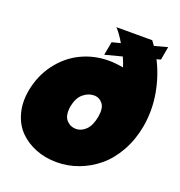

<svg xmlns="http://www.w3.org/2000/svg" viewBox="-134 -853 911 972"><g transform="rotate(20 321.5 -367.0)"><path d="M20 -284.2Q35.6 -371.1 84.7 -436.3Q133.8 -501.5 202.9 -534.7Q272 -567.9 351.1 -567.9Q384.8 -567.9 429.2 -560.1Q423.3 -581.1 409.2 -611.8L317.9 -587.9L331.1 -660.2L377 -671.9Q352.1 -714.8 328.1 -740.2H521Q523.9 -736.3 530 -728Q536.1 -719.7 539.1 -715.8L608.9 -734.9L596.2 -663.1L574.2 -657.2Q613.3 -581.1 628.7 -492.7Q644 -404.3 628.9 -316.9Q615.2 -240.2 580.8 -178.2Q546.4 -116.2 498.8 -76.4Q451.2 -36.6 394.3 -15.4Q337.4 5.9 276.9 5.9Q215.3 5.9 163.3 -14.6Q111.3 -35.2 75.4 -71.8Q39.6 -108.4 24.2 -163.6Q8.8 -218.8 20 -284.2ZM246.1 -282.2Q242.2 -255.4 246.1 -237.1Q250 -218.8 261.2 -207.3Q272.5 -195.8 284.9 -190.9Q297.4 -186 311 -186Q339.8 -186 363.8 -209.2Q387.7 -232.4 397 -282.2Q405.8 -331.1 387.5 -354Q369.1 -377 340.8 -377Q309.6 -377 282.5 -354.2Q255.4 -331.5 246.1 -282.2Z"/></g></svg>

Font: SVN-Poppins Black
Style: Italic
Weight: 900
Italic angle: -10°
Designer: Ninad Kale (Devanagari), Jonny Pinhorn (Latin)
Foundry: Indian Type Foundry
Version: Version 3.002 2017